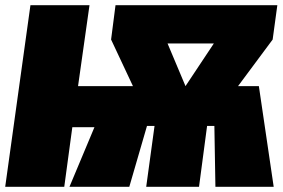

<svg xmlns="http://www.w3.org/2000/svg" viewBox="-27 -718 1089 738"><path d="M888 -387H968L1025 0H801L797 -234H769L738 0H535L567 -234H538L470 0H240L336 -229H251L220 0H-7L90 -698H317L273 -387H484L400 -566L417 -698H1039L1021 -566ZM795 -551H617L686 -387Z"/></svg>

Font: Fira Sans Ultra
Style: Italic
Weight: 950
Italic angle: -8°
Designer: Carrois Corporate & Edenspiekermann AG
Foundry: Carrois Corporate GbR & Edenspiekermann AG
Version: Version 4.203;PS 004.203;hotconv 1.0.88;makeotf.lib2.5.64775